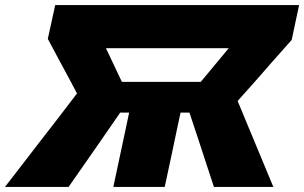

<svg xmlns="http://www.w3.org/2000/svg" viewBox="-60 -733 1194 753"><path d="M-40.5 0Q-14.5 -33.5 20.5 -78.8Q55.5 -124 92.2 -172Q129 -220 160.5 -260L242 -366.5L214.5 -418.5Q193 -458.5 171.2 -498.8Q149.5 -539 127.5 -580.5L156.5 -713H1113L1084 -576.5Q1047.5 -535.5 1011.2 -494.5Q975 -453.5 939 -412L872 -337L903.5 -261Q920.5 -220 940.5 -172Q960.5 -124 979.2 -78.8Q998 -33.5 1012 0H779Q764 -45 751 -84.8Q738 -124.5 725 -164.5L683 -291.5H648L635 -230Q621 -163 609.5 -109.5Q598 -56 586 0H384.5Q396.5 -56 407.8 -109.5Q419 -163 433.5 -230L446.5 -291.5H411.5L324 -165Q296.5 -125.5 268.5 -85.2Q240.5 -45 209 0ZM418 -412H727.5L837 -544H355.5Z"/></svg>

Font: Commissioner ExtraBold
Style: Italic
Weight: 800
Italic angle: -12°
Designer: Kostas Bartsokas
Foundry: Kostas Bartsokas
Version: Version 1.000; ttfautohint (v1.8.3)